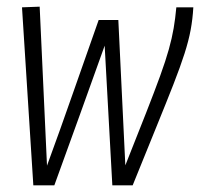

<svg xmlns="http://www.w3.org/2000/svg" viewBox="-20 -556 600 576"><path d="M378 0H317L294 -419Q257 -316 219 -210Q181 -104 143 0H80L46 -534L99 -536L121 -59Q161 -168 199 -277Q237 -386 276 -496H335L356 -60Q393 -153 418.5 -218Q444 -283 460.5 -328.5Q477 -374 486.5 -408Q496 -442 501 -471.5Q506 -501 509 -534H560Q558 -499 552 -466.5Q546 -434 533.5 -395Q521 -356 500.5 -303.5Q480 -251 450 -177.5Q420 -104 378 0Z"/></svg>

Font: Georama SemiCondensed Light
Style: Italic
Weight: 300
Width: 4
Italic angle: -9°
Designer: Jean-Baptiste Levee
Foundry: Production Type
Version: Version 1.000